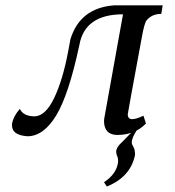

<svg xmlns="http://www.w3.org/2000/svg" viewBox="-20 -490 647 711"><path d="M81.5 14.6Q24.4 10.7 24.4 -25.9V-30.8Q29.8 -60.5 53.7 -86.9Q65.9 -59.1 109.4 -59.1Q149.4 -61.5 180.9 -127.7Q212.4 -193.8 232.4 -299.3L240.7 -344.2Q275.9 -460.4 402.3 -470.2H582.5L577.1 -438.5Q542.5 -438.5 522.9 -414.6Q514.2 -404.3 504.4 -347.7Q453.1 -70.8 453.1 -66.9Q453.1 -48.8 469.7 -48.8Q484.4 -48.8 511.2 -61.5L520.5 -32.7Q480.5 9.3 414.6 9.8Q365.2 9.3 365.2 -42.5Q365.7 -46.9 366 -51Q366.2 -55.2 435.5 -437Q293.9 -437 273.9 -323.2Q234.4 -138.2 187.7 -61.8Q141.1 14.6 81.5 14.6ZM375.5 200.7 365.2 184.6Q412.6 153.8 417.5 108.4Q417.5 95.7 414.1 88.6Q410.6 81.5 410.2 72.3Q410.2 55.2 432.6 35.6L465.8 1.5L486.3 -7.3Q467.8 21 467.8 38.1Q468.3 44.9 474.1 54.2Q480 63.5 480 84Q463.4 165.5 375.5 200.7Z"/></svg>

Font: Kelvinch
Style: Italic
Weight: 400
Italic angle: -10°
Designer: Paul James Miller
Foundry: High-Logic / Made with FontCreator
Version: Version 3.40;July 22, 2017;FontCreator 11.0.0.2388 64-bit